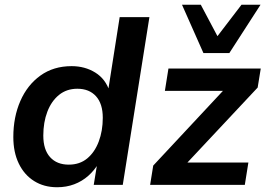

<svg xmlns="http://www.w3.org/2000/svg" viewBox="-20 -777 1116 807"><path d="M220 10Q165 10 123.5 -16Q82 -42 59 -89.5Q36 -137 36 -201Q36 -285 65.5 -352.5Q95 -420 150 -459.5Q205 -499 281 -499Q337 -499 380.5 -472Q424 -445 441 -392L434 -393L483 -705H608L496 0H374L389 -92H395Q377 -61 351 -38Q325 -15 292 -2.5Q259 10 220 10ZM269 -85Q315 -85 346.5 -111Q378 -137 395 -182Q412 -227 412 -282Q412 -341 383.5 -372.5Q355 -404 305 -404Q260 -404 228 -378Q196 -352 179 -307.5Q162 -263 162 -207Q162 -148 190.5 -116.5Q219 -85 269 -85ZM611 0 624 -81 945 -425 949 -395H673L688 -489H1076L1063 -409L737 -61L733 -94H1024L1009 0ZM835 -554 745 -757H824L894 -625L995 -757H1075L944 -554Z"/></svg>

Font: Nunito Sans 12pt
Style: Bold Italic
Weight: 700
Italic angle: -9°
Designer: Vernon Adams
Foundry: Vernon Adams
Version: Version 3.101;gftools[0.9.27]